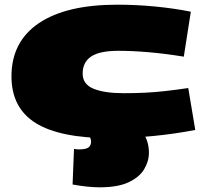

<svg xmlns="http://www.w3.org/2000/svg" viewBox="-20 -580 879 820"><path d="M29 -254Q29 -402 146 -481Q263 -560 481 -560Q563 -560 644.5 -552Q726 -544 795 -530L765 -338Q685 -351 615 -357Q545 -363 486 -363Q405 -363 369 -338.5Q333 -314 333 -266Q333 -220 379.5 -201Q426 -182 508 -182Q555 -182 597.5 -184Q640 -186 685 -191Q730 -196 784 -204L814 -25Q726 -8 633 1Q540 10 451 10Q236 10 132.5 -54.5Q29 -119 29 -254ZM296 56Q299 57 307 57.5Q315 58 318 58Q346 58 357.5 50Q369 42 369 24Q369 6 350 -10H593Q616 27 616 72Q616 109 595.5 143Q575 177 529 198.5Q483 220 406 220Q356 220 290 208Z"/></svg>

Font: Georama ExtraExtended Black
Style: Regular
Weight: 900
Width: 8
Designer: Jean-Baptiste Levee
Foundry: Production Type
Version: Version 1.000